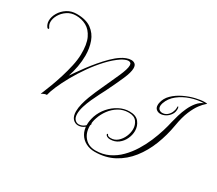

<svg xmlns="http://www.w3.org/2000/svg" viewBox="-337 -986 1705 1508"><g transform="rotate(30 515.0 -232.0)"><path d="M423 88Q410 88 398 83Q386 78 375 67Q364 55 359 37.5Q354 20 354 0Q354 -33 363.5 -70.5Q373 -108 386.5 -143.5Q400 -179 412 -206Q424 -233 430 -246Q477 -348 508.5 -419Q540 -490 540 -522Q540 -538 532.5 -544Q525 -550 514 -550Q501 -550 484.5 -543Q468 -536 455 -528Q402 -493 352 -439Q302 -385 258 -322.5Q214 -260 179 -197.5Q144 -135 121.5 -82.5Q99 -30 92 2Q77 2 61 10.5Q45 19 45 19Q45 19 57 -9.5Q69 -38 86.5 -84.5Q104 -131 121.5 -187.5Q139 -244 151.5 -300.5Q164 -357 165 -405Q167 -499 141.5 -552.5Q116 -606 73.5 -629Q31 -652 -20 -652Q-65 -652 -99 -629Q-133 -606 -152 -573Q-171 -540 -171 -509Q-171 -484 -157 -465Q-154 -461 -154 -457Q-154 -452 -159 -452Q-165 -452 -169 -457Q-187 -480 -187 -511Q-187 -546 -166 -582Q-145 -618 -108 -642Q-71 -666 -22 -666Q63 -666 111 -631Q159 -596 179.5 -539.5Q200 -483 200 -417Q200 -366 190.5 -313.5Q181 -261 165 -215Q176 -231 197 -261.5Q218 -292 246.5 -330Q275 -368 308 -407Q341 -446 376 -480.5Q411 -515 445 -537Q463 -549 486 -558Q509 -567 530 -567Q550 -567 563.5 -556Q577 -545 577 -518Q577 -481 548.5 -416Q520 -351 475 -259Q465 -240 448 -207Q431 -174 413.5 -135.5Q396 -97 384 -58.5Q372 -20 372 12Q372 28 376 41.5Q380 55 390 64Q404 78 424 78Q442 78 458.5 69Q475 60 486.5 47Q498 34 500 24Q500 19 504 19Q506 19 508.5 22Q511 25 509 30Q504 49 478 68.5Q452 88 423 88ZM638 202Q594 202 558 183Q522 164 501.5 129Q481 94 481 47Q481 28 484.5 8.5Q488 -11 495 -33Q512 -82 546.5 -122Q581 -162 626.5 -186Q672 -210 721 -210Q780 -210 806.5 -176Q833 -142 833 -98Q833 -62 816.5 -26Q800 10 769 33.5Q738 57 695 57Q679 57 668 51Q657 45 655 38Q654 37 654 34Q654 29 658.5 28.5Q663 28 664 33Q668 46 696 46Q730 46 756.5 23Q783 0 798 -34.5Q813 -69 813 -103Q813 -141 791 -170Q769 -199 719 -199Q669 -199 628.5 -174.5Q588 -150 560 -112Q532 -74 518 -31Q511 -11 508 8.5Q505 28 505 45Q505 109 541.5 149.5Q578 190 640 190Q705 190 758 164.5Q811 139 853.5 96Q896 53 928.5 0.5Q961 -52 984.5 -107.5Q1008 -163 1023.5 -213.5Q1039 -264 1047 -302Q1054 -332 1065.5 -371Q1077 -410 1094.5 -448Q1112 -486 1136.5 -515.5Q1161 -545 1193 -558Q1136 -557 1077.5 -537.5Q1019 -518 974 -482.5Q929 -447 911 -395Q906 -378 906 -369Q906 -348 918 -338Q930 -328 946 -328Q970 -328 988 -342Q1006 -356 1016 -377.5Q1026 -399 1026 -419V-425Q1026 -435 1029 -435Q1031 -435 1033 -431Q1035 -427 1036 -423Q1039 -389 1023 -364.5Q1007 -340 983.5 -327Q960 -314 937 -314Q916 -314 900.5 -326.5Q885 -339 885 -365Q885 -370 885.5 -374.5Q886 -379 887 -384Q896 -430 931.5 -464.5Q967 -499 1015.5 -522.5Q1064 -546 1112 -557.5Q1160 -569 1194 -569Q1200 -569 1206 -568.5Q1212 -568 1216 -567Q1219 -567 1204.5 -555Q1190 -543 1167 -513Q1144 -483 1121 -429.5Q1098 -376 1084 -292Q1068 -197 1033.5 -108.5Q999 -20 944 50Q889 120 813 161Q737 202 638 202Z"/></g></svg>

Font: Gwendolyn
Style: Regular
Weight: 400
Designer: Robert E. Leuschke
Foundry: Robert E. Leuschke
Version: Version 1.010; ttfautohint (v1.8.3)